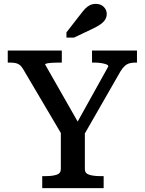

<svg xmlns="http://www.w3.org/2000/svg" viewBox="-20 -971 747 991"><path d="M294 -310 305 -266 99 -615Q90 -630 80 -637Q70 -644 57.5 -646Q45 -648 28 -648H20V-710H299V-648H283Q267 -648 250.5 -647Q234 -646 223.5 -644Q213 -642 213 -638L396 -317L365 -315L539 -628Q539 -635 528.5 -639Q518 -643 501.5 -645.5Q485 -648 468 -648H455V-710H687V-648H679Q663 -648 649.5 -644.5Q636 -641 624.5 -631Q613 -621 602 -603L407 -263L418 -310V-98Q418 -76 440.5 -69Q463 -62 497 -62H515V0H198V-62H216Q250 -62 272 -69Q294 -76 294 -98ZM397 -899 323 -804V-777H362L461 -824Q482 -834 498 -845Q514 -856 522.5 -869.5Q531 -883 531 -899Q531 -920 515.5 -935.5Q500 -951 475 -951Q458 -951 444.5 -944.5Q431 -938 420 -926.5Q409 -915 397 -899Z"/></svg>

Font: Roboto Serif Medium
Style: Regular
Weight: 500
Designer: Greg Gazdowicz
Foundry: Commercial Type
Version: Version 1.008